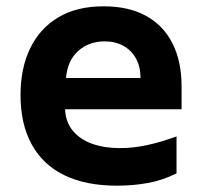

<svg xmlns="http://www.w3.org/2000/svg" viewBox="-20 -577 640 608"><path d="M351 11Q252 11 184 -22Q116 -55 80.5 -119.5Q45 -184 45 -276Q45 -361 75.5 -424Q106 -487 164.5 -522Q223 -557 308 -557Q388 -557 443 -526.5Q498 -496 526.5 -439Q555 -382 555 -303V-231H186Q188 -190 211 -162.5Q234 -135 272.5 -121.5Q311 -108 359 -108Q402 -108 446 -117.5Q490 -127 539 -145V-28Q495 -6 448 2.5Q401 11 351 11ZM189 -330H425Q425 -366 410.5 -392Q396 -418 370.5 -432Q345 -446 311 -446Q262 -446 228 -416Q194 -386 189 -330Z"/></svg>

Font: Noto Sans Mono
Style: Bold
Weight: 700
Designer: Monotype Design Team
Foundry: Monotype Imaging Inc.
Version: Version 2.014